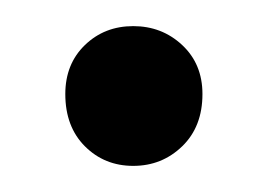

<svg xmlns="http://www.w3.org/2000/svg" viewBox="-20 -336 205 147"><path d="M82 -209Q60 -209 45 -224Q30 -239 30 -264Q30 -287 45 -301.5Q60 -316 82 -316Q104 -316 119.5 -301.5Q135 -287 135 -264Q135 -239 119.5 -224Q104 -209 82 -209Z"/></svg>

Font: Average
Style: Regular
Weight: 400
Designer: Eduardo Tunni
Foundry: Eduardo Rodriguez Tunni
Version: Version 1.003; ttfautohint (v1.8.4.7-5d5b)